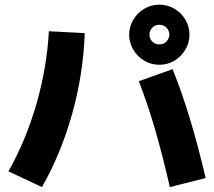

<svg xmlns="http://www.w3.org/2000/svg" viewBox="-20 -799 904 811"><path d="M566.4 -456.1 709 -506.8Q748.5 -408.7 782.2 -297.6Q815.9 -186.5 848.6 -46.9L697.3 -8.8Q667 -142.6 635.3 -251.2Q603.5 -359.9 566.4 -456.1ZM186.5 -667 337.9 -659.2Q332 -487.3 284.9 -318.6Q237.8 -149.9 157.2 -8.8L15.6 -75.2Q89.8 -207 133.8 -359.4Q177.7 -511.7 186.5 -667ZM525.4 -652.3Q525.9 -687 543.2 -716.1Q560.5 -745.1 589.6 -762.2Q618.7 -779.3 653.3 -779.3Q687.5 -779.3 716.6 -762.2Q745.6 -745.1 762.9 -716.1Q780.3 -687 780.3 -652.3Q780.3 -618.2 762.9 -589.1Q745.6 -560.1 716.6 -542.7Q687.5 -525.4 653.3 -525.4Q618.7 -525.4 589.6 -542.5Q560.5 -559.6 543.2 -588.9Q525.9 -618.2 525.4 -652.3ZM695.3 -652.3Q694.8 -670.9 682.9 -682.6Q670.9 -694.3 653.3 -694.3Q635.7 -694.3 623.5 -682.4Q611.3 -670.4 611.3 -652.3Q611.3 -635.3 623.5 -623.3Q635.7 -611.3 653.3 -611.3Q670.9 -611.3 682.6 -623.3Q694.3 -635.3 695.3 -652.3Z"/></svg>

Font: Pretendard GOV ExtraBold
Style: Regular
Weight: 800
Designer: Base glyphs from Inter by Rasmus Andersson; Hangeul glyphs from Noto Sans CJK(Source Han Sans) by Jang Soo-young and Kan
Foundry: Kil Hyung-jin
Version: Version 1.309